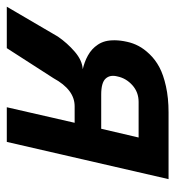

<svg xmlns="http://www.w3.org/2000/svg" viewBox="-22 -534 528 579"><g transform="rotate(90 242.5 -244.0)"><path d="M-27.3 0 63 -154.3Q82.5 -182.6 108.6 -205.1Q134.8 -227.5 161.1 -229Q149.4 -231.9 139.9 -235.4Q130.4 -238.8 119.9 -244.6Q109.4 -250.5 101.6 -257.6Q93.8 -264.6 86.9 -274.9Q80.1 -285.2 76.9 -297.6Q73.7 -310.1 74 -326.7Q74.2 -343.3 78.6 -362.8Q82.5 -380.9 91.1 -397.2Q99.6 -413.6 116 -430.7Q132.3 -447.8 155 -460Q177.7 -472.2 212.9 -480Q248 -487.8 291 -487.8H492.7L380.4 0H275.9L322.8 -204.6H272.9Q223.1 -204.6 188.5 -141.1L97.7 0ZM237.8 -284.7H340.8L367.2 -397.5H259.8Q230.5 -397.5 209.5 -378.7Q188.5 -359.9 183.1 -334Q177.2 -311.5 189.5 -298.1Q201.7 -284.7 237.8 -284.7Z"/></g></svg>

Font: HK Grotesk SemiBold Italic
Style: Regular
Weight: 600
Italic angle: -13°
Designer: Alfredo Marco Pradil and Stefan Peev
Foundry: Hanken Design Co.
Version: Version 1.000;PS 001.000;hotconv 1.0.88;makeotf.lib2.5.64775